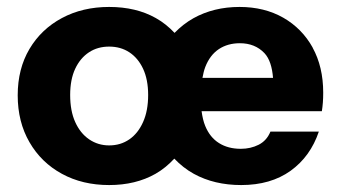

<svg xmlns="http://www.w3.org/2000/svg" viewBox="-20 -533 984 553"><path d="M880.6 -395.9C860.2 -432.6 831.9 -461.4 795.9 -482C759.7 -502.6 717.7 -513 669.9 -513C620.2 -513 576 -502.1 537.3 -480.6C516.6 -469 498.7 -454.7 482.8 -438.3C467.2 -454.8 449.6 -469.4 428.8 -481C390.8 -502.4 346 -513 294.3 -513C243.3 -513 198.1 -502.3 158.3 -481C118.6 -459.7 87.5 -430.1 64.9 -392C42.3 -353.8 31 -309.4 31 -258.4C31 -207.4 42.3 -162.4 64.9 -123.4C87.5 -84.3 118.6 -54 158.3 -32.4C198 -10.7 243.3 0 294.3 0C345.3 0 389.9 -10.8 427.9 -32.4C448.6 -44.2 466.3 -59.1 482 -76.1C498.3 -59.2 516.7 -44.2 538.2 -32.4C577.6 -10.7 623.1 0 674.7 0C731.4 0 778.8 -13.7 817 -41.1C855.1 -68.5 882.2 -106.2 898.3 -153.9H758.9C751.7 -136.4 740.4 -123.9 725 -116.1C709.5 -108.3 692.4 -104.4 673.6 -104.4C649.1 -104.4 628.2 -109.9 610.8 -120.9C593.3 -131.8 580.1 -148.3 571.1 -170.2C566 -182.4 562.8 -196.9 560.6 -212.7H907C908.3 -220.6 909.2 -228.7 909.9 -237.5C910.6 -246.1 910.9 -255.7 910.9 -266.1C910.9 -315.8 900.7 -359 880.4 -395.8ZM392.1 -181.5C382.5 -159.8 369.3 -143.2 352.5 -131.6C335.7 -120 316.4 -114.2 294.4 -114.2C273.1 -114.2 253.9 -120 236.8 -131.6C219.7 -143.3 206.3 -159.9 196.6 -181.5C186.9 -203 182.1 -229 182.1 -259.4C182.1 -289.1 186.9 -314.2 196.6 -335C206.3 -355.6 219.5 -371.3 236.3 -382.4C253.1 -393.4 272.4 -398.8 294.4 -398.8C316.3 -398.8 335.7 -393.4 352.5 -382.4C369.3 -371.3 382.5 -355.6 392.1 -335C401.8 -314.2 406.7 -289.1 406.7 -259.4C406.7 -229 401.8 -203.1 392.1 -181.5ZM563.1 -308.7C565.2 -320 567.7 -330.9 571.3 -340.2C580.2 -363.1 593.3 -380.2 610.4 -391.6C627.5 -402.9 647.7 -408.5 670.9 -408.5C699.9 -408.5 723.5 -399 741.6 -380C756.6 -364.1 763.9 -339.2 766.4 -308.8H563.1Z"/></svg>

Font: Diatome
Style: Bold
Weight: 700
Designer: 15.100.17
Foundry: 15.100.17
Version: Version 1.004;Fontself Maker 3.5.8